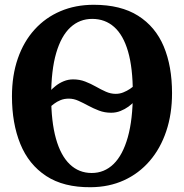

<svg xmlns="http://www.w3.org/2000/svg" viewBox="-20 -772 770 803"><path d="M445 -300.5Q417.5 -300.5 394 -309.5Q370.5 -318.5 349.2 -330Q328 -341.5 308 -350.5Q288 -359.5 268 -359.5Q248.5 -359.5 233.2 -353.2Q218 -347 206.5 -338.2Q195 -329.5 187 -322V-388.5Q198.5 -401.5 213.5 -413.2Q228.5 -425 247 -432.5Q265.5 -440 286 -440Q313 -440 336.2 -431Q359.5 -422 381 -409.8Q402.5 -397.5 422.8 -388.5Q443 -379.5 464 -379.5Q481 -379.5 496.2 -385.8Q511.5 -392 523.5 -400.2Q535.5 -408.5 543 -415.5L543.5 -350Q533 -337.5 517.5 -326.2Q502 -315 483.8 -307.8Q465.5 -300.5 445 -300.5ZM359.5 11Q246 12 173 -36Q100 -84 65 -170Q30 -256 30 -369Q30 -456.5 54.5 -527.2Q79 -598 124.5 -648.2Q170 -698.5 232.8 -725.2Q295.5 -752 372 -752Q485 -752 557.5 -706.2Q630 -660.5 664.8 -577.8Q699.5 -495 699.5 -382.5Q699.5 -295 675.2 -223Q651 -151 606 -98.8Q561 -46.5 498.5 -18Q436 10.5 359.5 11ZM363.5 -48.5Q416.5 -48.5 455 -86Q493.5 -123.5 514.5 -198Q535.5 -272.5 535.5 -382Q535.5 -488 515.5 -556.8Q495.5 -625.5 457.5 -659.2Q419.5 -693 365.5 -693Q313 -693 274.5 -657.5Q236 -622 215 -550.2Q194 -478.5 194 -369Q194 -263.5 214 -192.2Q234 -121 272 -84.8Q310 -48.5 363.5 -48.5Z"/></svg>

Font: Merriweather 24pt
Style: Bold
Weight: 700
Designer: Eben Sorkin
Foundry: Eben Sorkin
Version: Version 2.100